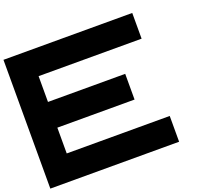

<svg xmlns="http://www.w3.org/2000/svg" viewBox="-160 -1001 1521 1401"><g transform="rotate(-20 600.0 -300.0)"><path d="M1000 -600.1H200.2V-399.9H799.8V-200.2H200.2V0H1000V200.2H0V-799.8H1000Z"/></g></svg>

Font: QuinqueFive
Style: Regular
Weight: 400
Monospace: yes
Designer: GGBotNet
Foundry: GGBotNet
Version: 1.1